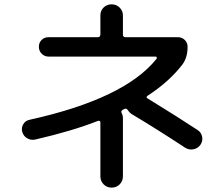

<svg xmlns="http://www.w3.org/2000/svg" viewBox="-20 -815 1040 890"><path d="M896.5 -211.9Q913.1 -201.2 917 -181.2Q920.9 -161.1 909.2 -144Q897.5 -127 877 -123Q856.4 -119.1 838.9 -129.9Q705.1 -217.8 588.9 -287.1Q579.1 -293.9 572.3 -304.7Q566.4 -314.5 556.6 -309.6Q555.7 -309.6 552.7 -307.6Q549.8 -305.7 548.8 -305.7Q539.1 -299.8 543.9 -291Q549.8 -280.3 549.8 -267.6V2Q549.8 24.4 534.7 39.6Q519.5 54.7 497.6 54.7Q475.6 54.7 460.4 39.6Q445.3 24.4 445.3 2V-248Q445.3 -252 442.4 -253.9Q439.5 -255.9 434.6 -254.9Q316.4 -208 142.6 -168Q124 -164.1 106.4 -173.8Q88.9 -183.6 83 -204.1Q78.1 -222.7 87.9 -239.3Q97.7 -255.9 117.2 -259.8Q558.6 -357.4 706.1 -543Q708 -545.9 706.5 -549.3Q705.1 -552.7 701.2 -552.7H205.1Q186.5 -552.7 173.3 -565.9Q160.2 -579.1 160.2 -598.1Q160.2 -617.2 172.9 -629.9Q185.5 -642.6 205.1 -642.6H433.6Q444.3 -642.6 445.3 -654.3V-743.2Q445.3 -765.6 460.4 -780.3Q475.6 -794.9 497.6 -794.9Q519.5 -794.9 534.7 -779.8Q549.8 -764.6 549.8 -743.2V-654.3Q549.8 -643.6 560.5 -642.6H804.7Q823.2 -642.6 836.4 -629.9Q849.6 -617.2 849.6 -597.7Q849.6 -547.9 825.2 -515.6Q764.6 -436.5 664.1 -371.1Q655.3 -364.3 663.1 -359.4Q804.7 -272.5 896.5 -211.9Z"/></svg>

Font: Rounded-X Mgen+ 2m medium
Style: Regular
Weight: 500
Designer: [Source Han Sans]
Ryoko NISHIZUKA  (kana & ideographs); Paul D. Hunt (Latin, Greek & Cyrillic); Wenlong ZHANG  (bopomofo
Version: Version 1.059.20150602